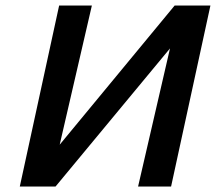

<svg xmlns="http://www.w3.org/2000/svg" viewBox="-20 -678 787 698"><path d="M745 -658 602 0H482L598 -502L182 0H52L195 -658H314L197 -152L615 -658Z"/></svg>

Font: EauTest
Style: Bold Italic
Weight: 700
Italic angle: -12°
Designer: Christian Thalmann (Catharsis Fonts)
Version: Version 0.001;PS 000.001;hotconv 1.0.88;makeotf.lib2.5.64775